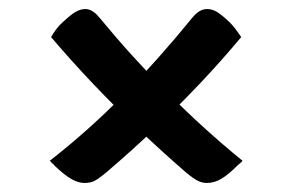

<svg xmlns="http://www.w3.org/2000/svg" viewBox="-20 -517 640 425"><path d="M169 -497Q185 -497 201 -477Q271 -392 351 -311.5Q431 -231 517 -161Q515 -159 512.5 -156.5Q510 -154 506 -151Q485 -130 469.5 -121Q454 -112 438 -112Q428 -112 418.5 -116.5Q409 -121 392 -135Q340 -180 288.5 -229Q237 -278 187.5 -330Q138 -382 93 -435Q99 -445 105 -453Q111 -461 119 -468Q136 -484 147 -490.5Q158 -497 169 -497ZM90 -161Q176 -228 253.5 -307Q331 -386 405 -477Q414 -488 422 -492.5Q430 -497 438 -497Q450 -497 460.5 -490.5Q471 -484 488 -468Q491 -465 494.5 -461Q498 -457 501.5 -452.5Q505 -448 508 -443.5Q511 -439 514 -435Q469 -381 420.5 -330Q372 -279 321 -230.5Q270 -182 216 -136Q198 -121 189 -116.5Q180 -112 167 -112Q153 -112 137.5 -121Q122 -130 100 -151Q99 -153 97.5 -154Q96 -155 95 -156Q94 -157 93 -158.5Q92 -160 90 -161Z"/></svg>

Font: Recursive Casual Medium
Style: Regular
Weight: 500
Version: Version 1.047